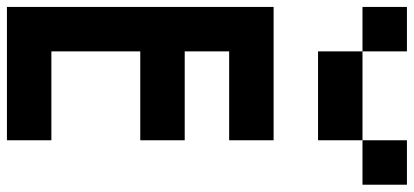

<svg xmlns="http://www.w3.org/2000/svg" viewBox="-332 -832 1165 540"><g transform="rotate(90 250.0 -562.5)"><path d="M0 0V-750H375V-625H125V-500H375V-375H125V-125H375V0ZM0 -1000V-1125H125V-1000ZM125 -875V-1000H375V-875ZM375 -1000V-1125H500V-1000Z"/></g></svg>

Font: GalmuriMono7 Regular
Style: Regular
Weight: 400
Designer: Lee Minseo (quiple)
Version: Version 2.399;hotconv 1.1.1;makeotfexe 2.6.0 DEVELOPMENT